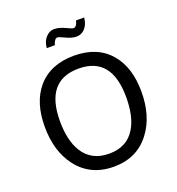

<svg xmlns="http://www.w3.org/2000/svg" viewBox="-165 -1074 1122 1220"><g transform="rotate(-20 396.0 -464.0)"><path d="M542 -942Q538 -896 512 -868Q488 -844 457 -844Q425 -844 386.5 -862.5Q348 -881 339 -881Q318 -881 307 -840H252Q256 -886 281 -912Q306 -938 336 -938Q369 -938 408 -919.5Q447 -901 456 -901Q477 -901 487 -942ZM723 -375Q723 -210 643 -104Q555 14 397 14Q238 14 149 -104Q69 -210 69 -375Q69 -537 149 -633Q236 -736 397 -736Q557 -736 643 -633Q723 -537 723 -375ZM620 -375Q620 -649 397 -649Q172 -649 172 -375Q172 -245 219 -168Q276 -74 397 -74Q518 -74 574 -168Q620 -244 620 -375Z"/></g></svg>

Font: Mingzat
Style: Regular
Weight: 400
Designer: Jason Glavy (Lepcha), Lorna Priest (Lepcha additions), Walt Agee (Sophia), Victor Gaultney (Sophia)
Foundry: SIL International
Version: Version 0.100